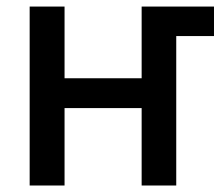

<svg xmlns="http://www.w3.org/2000/svg" viewBox="-20 -571 682 591"><path d="M71.3 0V-550.8H178.7V-330.1H416V-550.8H638.7V-460H522.5V0H416V-238.3H178.7V0Z"/></svg>

Font: Gothic A1 SemiBold
Style: Regular
Weight: 600
Version: Version 2.50